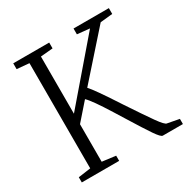

<svg xmlns="http://www.w3.org/2000/svg" viewBox="-170 -909 1036 1059"><g transform="rotate(-30 348.0 -379.0)"><path d="M131 -44V-714L53 -721V-758H282V-721L204 -714V-350L516 -713L437 -721V-758H662V-721L584 -713L339 -437Q367 -408 465 -257Q536 -150 572.5 -98.5Q609 -47 622 -47L696 -33V0H568Q556 0 526 -44Q496 -88 438 -182Q430 -195 396 -249.5Q362 -304 337 -339.5Q312 -375 297 -389L204 -283V-44L290 -33V0H52V-33Z"/></g></svg>

Font: Martel UltraLight
Style: Regular
Weight: 250
Designer: Dan Reynolds
Foundry: Dan Reynolds
Version: Version 1.001; ttfautohint (v1.1) -l 5 -r 5 -G 72 -x 0 -D la